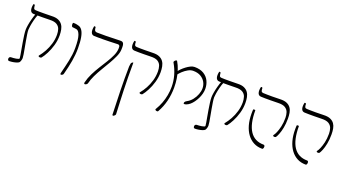

<svg xmlns="http://www.w3.org/2000/svg" viewBox="-63 -1305 3956 2199"><g transform="rotate(20 1914.5 -205.5)"><path d="M353 -107Q349 -103 341 -101.5Q333 -100 326 -102Q319 -104 316 -108.5Q313 -113 318 -119Q347 -154 372.5 -200Q398 -246 414 -300Q430 -354 430 -411Q430 -447 420 -478Q410 -509 380.5 -527.5Q351 -546 294 -544Q242 -543 206.5 -542.5Q171 -542 144 -542.5Q117 -543 93 -544Q79 -545 69.5 -552.5Q60 -560 55.5 -573.5Q51 -587 51 -605.5Q51 -624 56 -646Q57 -650 61.5 -650.5Q66 -651 70.5 -648.5Q75 -646 75 -642Q77 -615 82 -604Q87 -593 103 -592Q125 -591 149 -590.5Q173 -590 209 -590.5Q245 -591 302 -592Q351 -594 382 -580Q413 -566 430.5 -541.5Q448 -517 454.5 -483.5Q461 -450 461 -414Q461 -351 443.5 -291Q426 -231 401 -183Q376 -135 353 -107ZM19 59Q6 59 2.5 52Q-1 45 -1 33Q-1 31 0.5 27.5Q2 24 4 20.5Q6 17 10.5 14Q15 11 20 11Q34 11 51 9.5Q68 8 84 5.5Q100 3 110.5 -1.5Q121 -6 121 -12Q121 -22 116 -51Q111 -80 104 -118.5Q97 -157 90 -199Q83 -241 78 -279Q73 -317 73 -343Q73 -366 79 -402Q85 -438 96 -479Q107 -520 121 -556L150 -557Q133 -517 122.5 -475Q112 -433 107 -400Q102 -367 102 -354Q102 -331 107.5 -296Q113 -261 120 -220.5Q127 -180 134.5 -141Q142 -102 147 -71Q152 -40 152 -25Q152 -16 149.5 -6.5Q147 3 144 12Q141 21 136 28Q128 37 108 44Q88 51 63.5 55Q39 59 19 59Z M629 3Q625 3 621.5 -0.5Q618 -4 621 -16Q632 -61 642 -101.5Q652 -142 660 -180.5Q668 -219 673 -258.5Q678 -298 678 -341Q678 -447 660.5 -495.5Q643 -544 616 -548Q603 -550 591 -551.5Q579 -553 567 -554Q563 -555 559.5 -560Q556 -565 554.5 -572.5Q553 -580 553 -587Q553 -594 555 -599Q557 -604 561 -604Q572 -604 585 -603Q598 -602 626 -594Q651 -588 670 -560.5Q689 -533 699 -480.5Q709 -428 709 -346Q709 -272 695 -190.5Q681 -109 657 -20Q654 -8 644.5 -2.5Q635 3 629 3Z M913 -6Q927 -64 954 -118.5Q981 -173 1013 -224Q1045 -275 1075 -323.5Q1105 -372 1125 -416.5Q1145 -461 1147 -501Q1149 -530 1142 -539.5Q1135 -549 1121 -548Q1066 -546 1022.5 -544.5Q979 -543 944.5 -543Q910 -543 883 -543Q856 -543 836 -544Q821 -544 811 -551.5Q801 -559 796 -572.5Q791 -586 791 -604.5Q791 -623 796 -646Q797 -650 802 -650.5Q807 -651 811.5 -648.5Q816 -646 816 -642Q817 -623 821 -612Q825 -601 832.5 -597Q840 -593 852 -592Q893 -591 962 -591.5Q1031 -592 1129 -596Q1151 -597 1159.5 -592.5Q1168 -588 1173 -580Q1178 -572 1180.5 -556Q1183 -540 1181 -501Q1179 -463 1158.5 -417Q1138 -371 1108.5 -320Q1079 -269 1047 -216Q1015 -163 990 -111Q965 -59 954 -13Q952 -2 941 5Q930 12 922 12Q918 12 914.5 8.5Q911 5 913 -6Z M1583 -107Q1579 -103 1571.5 -101.5Q1564 -100 1556.5 -102Q1549 -104 1546 -108.5Q1543 -113 1549 -119Q1578 -153 1603.5 -199.5Q1629 -246 1644.5 -300Q1660 -354 1660 -411Q1660 -447 1650 -478Q1640 -509 1611 -527.5Q1582 -546 1524 -544Q1473 -543 1437 -542.5Q1401 -542 1374.5 -542.5Q1348 -543 1323 -544Q1309 -545 1299.5 -552.5Q1290 -560 1285.5 -573.5Q1281 -587 1281 -605.5Q1281 -624 1286 -646Q1287 -650 1291.5 -650.5Q1296 -651 1301 -648.5Q1306 -646 1306 -642Q1306 -615 1312 -604Q1318 -593 1334 -592Q1355 -591 1379.5 -590.5Q1404 -590 1439.5 -590.5Q1475 -591 1532 -592Q1581 -594 1612.5 -580Q1644 -566 1661.5 -541.5Q1679 -517 1685.5 -483.5Q1692 -450 1692 -414Q1692 -351 1674.5 -291Q1657 -231 1631.5 -183Q1606 -135 1583 -107ZM1349 240Q1345 240 1343 238.5Q1341 237 1340 233Q1338 163 1335.5 90.5Q1333 18 1331 -56Q1329 -130 1329 -204.5Q1329 -279 1330 -352Q1332 -377 1335 -388.5Q1338 -400 1346 -405L1357 -412L1361 -408Q1360 -310 1361.5 -229Q1363 -148 1365 -76.5Q1367 -5 1370.5 65.5Q1374 136 1377 212Q1377 218 1372 224.5Q1367 231 1360.5 235.5Q1354 240 1349 240Z M2095 -169Q2080 -163 2070.5 -164Q2061 -165 2061 -172Q2061 -179 2064 -185Q2067 -191 2073.5 -196.5Q2080 -202 2088 -206Q2124 -225 2150.5 -258.5Q2177 -292 2191.5 -331Q2206 -370 2206 -404Q2206 -444 2187 -478.5Q2168 -513 2131 -535Q2094 -557 2038 -557Q2008 -557 1976.5 -539.5Q1945 -522 1918 -497Q1891 -472 1873 -447Q1871 -445 1868 -449Q1865 -453 1862.5 -459Q1860 -465 1859 -468Q1856 -473 1866 -488Q1876 -503 1895.5 -522.5Q1915 -542 1939.5 -560.5Q1964 -579 1989.5 -591.5Q2015 -604 2038 -604Q2106 -604 2150.5 -577Q2195 -550 2216.5 -505.5Q2238 -461 2238 -409Q2238 -380 2230 -349.5Q2222 -319 2208 -290.5Q2194 -262 2176 -237Q2158 -212 2137.5 -194.5Q2117 -177 2095 -169ZM1819 13Q1817 18 1811 19.5Q1805 21 1799 19.5Q1793 18 1788.5 15.5Q1784 13 1782 8.5Q1780 4 1784 -1Q1812 -47 1830.5 -96Q1849 -145 1858.5 -196Q1868 -247 1868 -300Q1868 -369 1849 -436.5Q1830 -504 1793 -568Q1789 -573 1790.5 -578.5Q1792 -584 1796.5 -589.5Q1801 -595 1806.5 -599Q1812 -603 1817.5 -603.5Q1823 -604 1825 -600Q1850 -558 1866 -509.5Q1882 -461 1890 -409Q1898 -357 1898 -301Q1898 -216 1878.5 -137Q1859 -58 1819 13Z M2617 -107Q2613 -103 2605 -101.5Q2597 -100 2590 -102Q2583 -104 2580 -108.5Q2577 -113 2582 -119Q2611 -154 2636.5 -200Q2662 -246 2678 -300Q2694 -354 2694 -411Q2694 -447 2684 -478Q2674 -509 2644.5 -527.5Q2615 -546 2558 -544Q2506 -543 2470.5 -542.5Q2435 -542 2408 -542.5Q2381 -543 2357 -544Q2343 -545 2333.5 -552.5Q2324 -560 2319.5 -573.5Q2315 -587 2315 -605.5Q2315 -624 2320 -646Q2321 -650 2325.5 -650.5Q2330 -651 2334.5 -648.5Q2339 -646 2339 -642Q2341 -615 2346 -604Q2351 -593 2367 -592Q2389 -591 2413 -590.5Q2437 -590 2473 -590.5Q2509 -591 2566 -592Q2615 -594 2646 -580Q2677 -566 2694.5 -541.5Q2712 -517 2718.5 -483.5Q2725 -450 2725 -414Q2725 -351 2707.5 -291Q2690 -231 2665 -183Q2640 -135 2617 -107ZM2283 59Q2270 59 2266.5 52Q2263 45 2263 33Q2263 31 2264.5 27.5Q2266 24 2268 20.5Q2270 17 2274.5 14Q2279 11 2284 11Q2298 11 2315 9.5Q2332 8 2348 5.5Q2364 3 2374.5 -1.5Q2385 -6 2385 -12Q2385 -22 2380 -51Q2375 -80 2368 -118.5Q2361 -157 2354 -199Q2347 -241 2342 -279Q2337 -317 2337 -343Q2337 -366 2343 -402Q2349 -438 2360 -479Q2371 -520 2385 -556L2414 -557Q2397 -517 2386.5 -475Q2376 -433 2371 -400Q2366 -367 2366 -354Q2366 -331 2371.5 -296Q2377 -261 2384 -220.5Q2391 -180 2398.5 -141Q2406 -102 2411 -71Q2416 -40 2416 -25Q2416 -16 2413.5 -6.5Q2411 3 2408 12Q2405 21 2400 28Q2392 37 2372 44Q2352 51 2327.5 55Q2303 59 2283 59Z M3187 -170Q3183 -166 3175.5 -164.5Q3168 -163 3161 -165Q3154 -167 3151.5 -171.5Q3149 -176 3154 -182Q3165 -195 3178.5 -226Q3192 -257 3203 -303.5Q3214 -350 3214 -411Q3214 -447 3203.5 -478Q3193 -509 3163.5 -527.5Q3134 -546 3076 -544Q3022 -543 2984.5 -542.5Q2947 -542 2919.5 -542.5Q2892 -543 2866 -544Q2852 -545 2842.5 -552.5Q2833 -560 2828.5 -573.5Q2824 -587 2824 -605.5Q2824 -624 2829 -646Q2830 -650 2835 -650.5Q2840 -651 2844.5 -648.5Q2849 -646 2849 -642Q2849 -615 2855 -604Q2861 -593 2877 -592Q2899 -591 2924.5 -590.5Q2950 -590 2987.5 -590Q3025 -590 3084 -592Q3135 -594 3166.5 -580Q3198 -566 3215 -541.5Q3232 -517 3238 -484Q3244 -451 3244 -414Q3244 -350 3234 -300Q3224 -250 3210.5 -217Q3197 -184 3187 -170ZM3083 12Q3025 12 2979 -12Q2933 -36 2900 -80.5Q2867 -125 2849.5 -187Q2832 -249 2832 -326Q2832 -348 2832.5 -357Q2833 -366 2834 -375Q2835 -378 2841 -379Q2847 -380 2853.5 -379Q2860 -378 2860 -375Q2860 -208 2916.5 -123Q2973 -38 3084 -38Q3090 -38 3094.5 -33Q3099 -28 3099.5 -20.5Q3100 -13 3098.5 -5.5Q3097 2 3093 7Q3089 12 3083 12Z M3718 -170Q3714 -166 3706.5 -164.5Q3699 -163 3692 -165Q3685 -167 3682.5 -171.5Q3680 -176 3685 -182Q3696 -195 3709.5 -226Q3723 -257 3734 -303.5Q3745 -350 3745 -411Q3745 -447 3734.5 -478Q3724 -509 3694.5 -527.5Q3665 -546 3607 -544Q3553 -543 3515.5 -542.5Q3478 -542 3450.5 -542.5Q3423 -543 3397 -544Q3383 -545 3373.5 -552.5Q3364 -560 3359.5 -573.5Q3355 -587 3355 -605.5Q3355 -624 3360 -646Q3361 -650 3366 -650.5Q3371 -651 3375.5 -648.5Q3380 -646 3380 -642Q3380 -615 3386 -604Q3392 -593 3408 -592Q3430 -591 3455.5 -590.5Q3481 -590 3518.5 -590Q3556 -590 3615 -592Q3666 -594 3697.5 -580Q3729 -566 3746 -541.5Q3763 -517 3769 -484Q3775 -451 3775 -414Q3775 -350 3765 -300Q3755 -250 3741.5 -217Q3728 -184 3718 -170ZM3614 12Q3556 12 3510 -12Q3464 -36 3431 -80.5Q3398 -125 3380.5 -187Q3363 -249 3363 -326Q3363 -348 3363.5 -357Q3364 -366 3365 -375Q3366 -378 3372 -379Q3378 -380 3384.5 -379Q3391 -378 3391 -375Q3391 -208 3447.5 -123Q3504 -38 3615 -38Q3621 -38 3625.5 -33Q3630 -28 3630.5 -20.5Q3631 -13 3629.5 -5.5Q3628 2 3624 7Q3620 12 3614 12Z"/></g></svg>

Font: Noto Rashi Hebrew ExtraLight
Style: Regular
Weight: 250
Version: Version 1.006